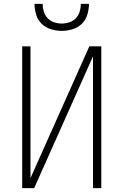

<svg xmlns="http://www.w3.org/2000/svg" viewBox="-20 -975 640 995"><path d="M95 0V-735H138V-52L443 -735H505V0H462V-683L157 0ZM300 -815Q272 -815 244 -823.5Q216 -832 196 -851.5Q176 -871 167.5 -899Q159 -927 159 -955H201Q201 -935 207 -915Q213 -895 227 -880.5Q241 -866 260.5 -859.5Q280 -853 300 -853Q320 -853 339.5 -859.5Q359 -866 373 -880.5Q387 -895 393 -915Q399 -935 399 -955H441Q441 -927 432.5 -899Q424 -871 404 -851.5Q384 -832 356 -823.5Q328 -815 300 -815Z"/></svg>

Font: Iosevka Curly XLtEx
Style: Regular
Weight: 200
Width: 7
Monospace: yes
Designer: Belleve Invis
Foundry: Belleve Invis
Version: Version 11.1.0; ttfautohint (v1.8.3)